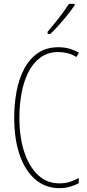

<svg xmlns="http://www.w3.org/2000/svg" viewBox="-20 -970 455 1000"><path d="M285 -699Q229 -699 190 -670Q151 -641 127 -592.5Q103 -544 92 -483Q81 -422 81 -357Q81 -255 106.5 -178Q132 -101 178.5 -58Q225 -15 289 -15Q323 -15 349 -24.5Q375 -34 390 -43V-16Q371 -5 344.5 2.5Q318 10 289 10Q218 10 165 -34.5Q112 -79 83 -161.5Q54 -244 54 -358Q54 -429 66.5 -495Q79 -561 106.5 -612.5Q134 -664 178 -694Q222 -724 285 -724Q341 -724 391 -696L378 -673Q354 -688 329.5 -693.5Q305 -699 285 -699ZM369 -943Q353 -919 330.5 -891Q308 -863 285 -837.5Q262 -812 242 -793H228V-805Q262 -845 288 -878Q314 -911 339 -950H369Z"/></svg>

Font: Noto Sans Sinhala UI ExtraCondensed Thin
Style: Regular
Weight: 100
Width: 2
Designer: Jelle Bosma - Monotype Design Team
Foundry: Monotype Imaging Inc.
Version: Version 2.006; ttfautohint (v1.8.4.7-5d5b)